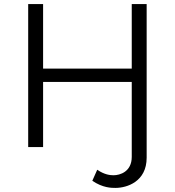

<svg xmlns="http://www.w3.org/2000/svg" viewBox="-20 -720 856 940"><path d="M432 165C483 200 526 200 545 200C602 200 698 169 698 52V-700H625V-384H191V-700H118V0H191V-319H625V48C625 121 567 138 536 138C521 138 492 136 456 111Z"/></svg>

Font: Montserrat Z
Style: Regular
Weight: 400
Designer: Julieta Ulanovsky
Foundry: Julieta Ulanovsky
Version: Version 8.000